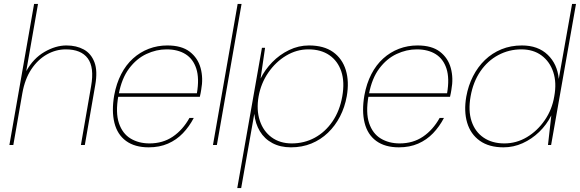

<svg xmlns="http://www.w3.org/2000/svg" viewBox="-20 -740 2960 980"><path d="M28 0 154 -720H174L114 -377Q150 -442 207 -475Q264 -508 319 -508Q370 -508 407.5 -487.5Q445 -467 462 -422.5Q479 -378 466 -305L413 0H393L445 -300Q462 -396 428 -442Q394 -488 316 -488Q265 -488 219 -462Q173 -436 140 -386.5Q107 -337 94 -264L48 0Z M739 12Q668 12 623.5 -20.5Q579 -53 564 -113Q549 -173 563 -254Q574 -314 598.5 -361.5Q623 -409 659 -441.5Q695 -474 739.5 -491Q784 -508 834 -508Q907 -508 948.5 -476Q990 -444 1004 -392.5Q1018 -341 1007 -282Q1006 -272 1004 -264.5Q1002 -257 1000 -246H573L576 -264H985Q998 -340 982 -389.5Q966 -439 927 -463.5Q888 -488 830 -488Q778 -488 727.5 -464.5Q677 -441 639 -390.5Q601 -340 586 -259L584 -250Q569 -165 587 -111.5Q605 -58 646.5 -33Q688 -8 743 -8Q811 -8 862 -42.5Q913 -77 947 -138H969Q946 -94 913.5 -60Q881 -26 837.5 -7Q794 12 739 12Z M1067 0 1193 -720H1213L1087 0Z M1191 220 1317 -496H1333L1310 -339Q1332 -384 1369.5 -422.5Q1407 -461 1455.5 -484.5Q1504 -508 1557 -508Q1633 -508 1680 -474.5Q1727 -441 1745 -382.5Q1763 -324 1750 -249Q1740 -193 1715.5 -145.5Q1691 -98 1654 -62.5Q1617 -27 1569.5 -7.5Q1522 12 1465 12Q1411 12 1370.5 -9.5Q1330 -31 1306.5 -70Q1283 -109 1278 -159L1211 220ZM1469 -8Q1533 -8 1586.5 -37Q1640 -66 1677 -120Q1714 -174 1727 -248Q1740 -322 1722 -375.5Q1704 -429 1661 -458.5Q1618 -488 1554 -488Q1494 -488 1440.5 -456Q1387 -424 1349.5 -369.5Q1312 -315 1300 -248Q1288 -179 1306 -124.5Q1324 -70 1366.5 -39Q1409 -8 1469 -8Z M2016 12Q1945 12 1900.5 -20.5Q1856 -53 1841 -113Q1826 -173 1840 -254Q1851 -314 1875.5 -361.5Q1900 -409 1936 -441.5Q1972 -474 2016.5 -491Q2061 -508 2111 -508Q2184 -508 2225.5 -476Q2267 -444 2281 -392.5Q2295 -341 2284 -282Q2283 -272 2281 -264.5Q2279 -257 2277 -246H1850L1853 -264H2262Q2275 -340 2259 -389.5Q2243 -439 2204 -463.5Q2165 -488 2107 -488Q2055 -488 2004.5 -464.5Q1954 -441 1916 -390.5Q1878 -340 1863 -259L1861 -250Q1846 -165 1864 -111.5Q1882 -58 1923.5 -33Q1965 -8 2020 -8Q2088 -8 2139 -42.5Q2190 -77 2224 -138H2246Q2223 -94 2190.5 -60Q2158 -26 2114.5 -7Q2071 12 2016 12Z M2550 12Q2476 12 2429 -21.5Q2382 -55 2364.5 -113.5Q2347 -172 2360 -247Q2370 -303 2394.5 -351Q2419 -399 2455.5 -434Q2492 -469 2539.5 -488.5Q2587 -508 2644 -508Q2726 -508 2775.5 -460.5Q2825 -413 2832 -337L2900 -720H2920L2793 0H2777L2794 -151Q2770 -103 2732 -66.5Q2694 -30 2647.5 -9Q2601 12 2550 12ZM2554 -8Q2616 -8 2669.5 -40Q2723 -72 2760.5 -126.5Q2798 -181 2809 -248Q2822 -318 2804 -372Q2786 -426 2744 -457Q2702 -488 2641 -488Q2578 -488 2523.5 -459Q2469 -430 2432 -376Q2395 -322 2382 -248Q2369 -175 2387 -121Q2405 -67 2448.5 -37.5Q2492 -8 2554 -8Z"/></svg>

Font: DM Sans 24pt Thin
Style: Italic
Weight: 250
Italic angle: -10°
Designer: Colophon Foundry, Jonny Pinhorn
Foundry: Colophon Foundry
Version: Version 4.004;gftools[0.9.30]